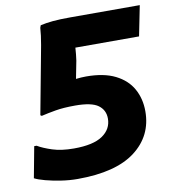

<svg xmlns="http://www.w3.org/2000/svg" viewBox="-82 -792 788 876"><g transform="rotate(-10 312.0 -354.0)"><path d="M11 -26 38 -170H49Q74 -155 115.5 -141.5Q157 -128 215 -128Q305 -128 348 -157.5Q391 -187 391 -236Q391 -275 360.5 -297.5Q330 -320 254 -320Q200 -320 162.5 -313.5Q125 -307 96 -300L90 -304L135 -544Q141 -574 149 -619Q157 -664 159 -697L163 -708Q189 -714 221 -717Q253 -720 302 -720H624L596 -580H301Q300 -565 298.5 -549.5Q297 -534 295 -521L279 -439Q304 -442 326 -442Q408 -442 461 -415.5Q514 -389 539.5 -343Q565 -297 565 -239Q565 -125 475 -56.5Q385 12 208 12Q170 12 131 6Q92 0 60 -8.5Q28 -17 11 -26Z"/></g></svg>

Font: Kufam
Style: Bold Italic
Weight: 700
Italic angle: -11°
Designer: Artur Schmal
Foundry: Original Type
Version: Version 1.301; ttfautohint (v1.8.3)